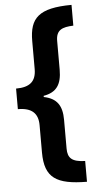

<svg xmlns="http://www.w3.org/2000/svg" viewBox="-60 -757 484 958"><g transform="rotate(-5 182.5 -278.0)"><path d="M336 165V61C271 59 249 40 249 -9V-153C249 -223 224 -262 158 -275V-281C223 -292 249 -330 249 -404V-548C249 -603 280 -615 336 -617V-721C172 -720 125 -674 125 -558V-418C125 -357 94 -329 24 -329V-226C95 -226 125 -195 125 -137V0C125 127 183 164 336 165Z"/></g></svg>

Font: Noto Sans Myanmar UI ExtraCondensed
Style: Bold
Weight: 700
Width: 2
Designer: Monotype Design Team
Foundry: Monotype Imaging Inc.
Version: Version 2.103